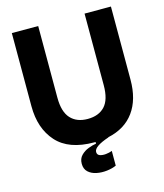

<svg xmlns="http://www.w3.org/2000/svg" viewBox="-122 -751 870 1020"><g transform="rotate(-15 312.5 -241.0)"><path d="M312 14Q174 14 107 -60.5Q40 -135 40 -258V-660H185V-266Q185 -188 218.5 -151.5Q252 -115 312 -115Q373 -115 406.5 -151Q440 -187 440 -266V-660H585V-258Q585 -149 535.5 -81Q486 -13 392 7V8Q309 36 309 66Q309 82 323.5 87Q338 92 357 90Q376 88 391 82V163Q369 173 339.5 176.5Q310 180 282.5 174.5Q255 169 237 152.5Q219 136 219 107Q219 79 236 61.5Q253 44 276.5 35Q300 26 320 23V14Q316 14 312 14Z"/></g></svg>

Font: Bricolage Grotesque 48pt Bricolage Grotesque 48pt Regular
Style: Bold
Weight: 700
Designer: Mathieu Triay
Foundry: Atelier Triay
Version: Version 1.000; ttfautohint (v1.8.4.7-5d5b);gftools[0.9.32]